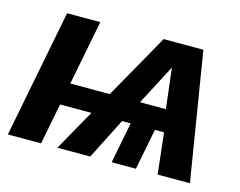

<svg xmlns="http://www.w3.org/2000/svg" viewBox="-79 -647 958 766"><g transform="rotate(15 400.0 -264.0)"><path d="M177.7 -169.4 144.5 0H7.3L110.4 -528.3H247.6L195.3 -260.7H358.4L509.3 -528.3H673.3L759.3 0H626L606.9 -169.4H569.3L536.1 0H436L469.2 -169.4H433.6L347.7 0H211.9L307.1 -169.4ZM483.4 -260.7H590.3L570.3 -427.2Z"/></g></svg>

Font: Arimo
Style: Italic
Weight: 400
Italic angle: -12°
Designer: Steve Matteson
Foundry: Monotype Imaging Inc.
Version: Version 1.33